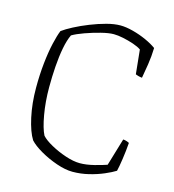

<svg xmlns="http://www.w3.org/2000/svg" viewBox="-108 -815 818 905"><g transform="rotate(15 301.0 -362.5)"><path d="M328 0Q293 0 249.5 -15Q206 -30 168 -52Q130 -74 111 -95Q89 -130 74.5 -196Q60 -262 60 -339Q60 -402 66 -458.5Q72 -515 82 -558.5Q92 -602 102 -626Q121 -640 153.5 -657Q186 -674 225 -689.5Q264 -705 301.5 -715Q339 -725 369 -725Q396 -725 430.5 -716Q465 -707 497 -692.5Q529 -678 549 -663Q548 -623 541.5 -581Q535 -539 530 -513Q520 -514 511 -516.5Q502 -519 498 -521L486 -639Q472 -649 447 -657.5Q422 -666 395.5 -671.5Q369 -677 349 -677Q325 -677 287.5 -667.5Q250 -658 213.5 -645Q177 -632 155 -619Q142 -592 134 -550Q126 -508 122.5 -458Q119 -408 119 -357Q119 -286 130 -223.5Q141 -161 157 -130Q173 -112 207.5 -93Q242 -74 281 -61Q320 -48 351 -48Q382 -48 420 -57.5Q458 -67 480 -75L520 -209Q528 -209 538 -205.5Q548 -202 550 -200Q547 -160 541 -119.5Q535 -79 530 -59Q511 -47 478.5 -33Q446 -19 407 -9.5Q368 0 328 0Z"/></g></svg>

Font: Texturina 72pt Thin
Style: Regular
Weight: 100
Designer: Guillermo Torres Carreño
Foundry: Omnibus-Type
Version: Version 1.002; ttfautohint (v1.8.3)